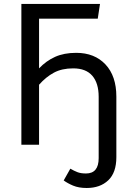

<svg xmlns="http://www.w3.org/2000/svg" viewBox="-20 -726 655 963"><path d="M414.9 216.9Q374.9 216.9 346.4 204.9Q317.9 192.8 299.5 179L332.8 120Q351.3 130.8 368.2 137.4Q385.1 144.1 411.3 144.1Q474.9 144.1 474.9 67.2V-1V-240.5Q474.9 -309.2 442.8 -346.2Q410.8 -383.1 347.2 -383.1Q290.3 -383.1 250.3 -361.5Q210.3 -340 175.9 -301V0H87.2V-706.2H481.5L470.3 -632.3H175.9V-383.1Q211.3 -420.5 256.2 -440.8Q301 -461 362.1 -461Q454.4 -461 509 -402.8Q563.6 -344.6 563.6 -241.5V0V62.1Q563.6 140 522.8 178.5Q482.1 216.9 414.9 216.9Z"/></svg>

Font: FiraCode Nerd Font
Style: Regular
Weight: 400
Designer: Carrois Corporate, Edenspiekermann AG, Nikita Prokopov
Foundry: Carrois Corporate, Edenspiekermann AG, Nikita Prokopov
Version: Version 6.002;Nerd Fonts 3.4.0